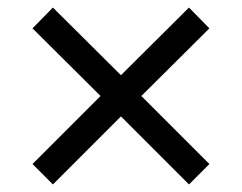

<svg xmlns="http://www.w3.org/2000/svg" viewBox="-20 -539 640 508"><path d="M120 -51 66 -105 246 -285 66 -464 120 -519 300 -340 480 -519 534 -464 354 -285 534 -105 480 -51 300 -231Z"/></svg>

Font: Nunito Sans 7pt SemiBold
Style: Regular
Weight: 600
Designer: Vernon Adams
Foundry: Vernon Adams
Version: Version 3.101;gftools[0.9.27]